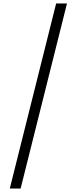

<svg xmlns="http://www.w3.org/2000/svg" viewBox="-20 -819 439 1098"><path d="M301 -799 36 259H98L363 -799Z"/></svg>

Font: Noto Serif Sinhala SemiCondensed
Style: Regular
Weight: 400
Width: 4
Designer: Jelle Bosma - Monotype Design Team
Foundry: Monotype Imaging Inc.
Version: Version 2.007